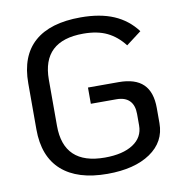

<svg xmlns="http://www.w3.org/2000/svg" viewBox="-81 -787 830 873"><g transform="rotate(-10 334.0 -350.0)"><path d="M62 -244V-457Q62 -583 134.5 -647Q207 -711 348 -711Q438 -711 501 -684Q564 -657 605 -602L535 -549Q501 -593 456.5 -614.5Q412 -636 347 -636Q157 -636 157 -457V-244Q157 -64 347 -64Q430 -64 477.5 -95Q525 -126 525 -181V-234Q525 -274 504.5 -295Q484 -316 444 -316H326V-391H468Q544 -391 581 -355Q618 -319 618 -245V-175Q618 -89 544.5 -39Q471 11 346 11Q208 11 135 -54Q62 -119 62 -244Z"/></g></svg>

Font: KoHo Medium
Style: Regular
Weight: 500
Version: Version 1.000; ttfautohint (v1.6)